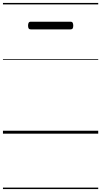

<svg xmlns="http://www.w3.org/2000/svg" viewBox="-20 -905 685 1300"><path d="M189 -706Q178 -706 174 -712.5Q170 -719 170 -731Q170 -744 174 -751Q178 -758 189 -758H457Q468 -758 472 -751Q476 -744 476 -731Q476 -719 472 -712.5Q468 -706 457 -706ZM0 365H645V375H0ZM0 -20H645V0H0ZM0 -505H645V-500H0ZM0 -885H645V-875H0Z"/></svg>

Font: Playwrite GB S Guides
Style: Regular
Weight: 400
Designer: Veronika Burian, José Scaglione
Foundry: TypeTogether
Version: Version 1.003